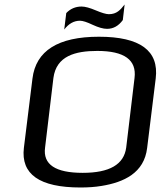

<svg xmlns="http://www.w3.org/2000/svg" viewBox="-20 -822 719 852"><path d="M671 -474C686 -597 602 -659 419 -659C238 -659 139 -597 124 -473L86 -166C72 -49 155 10 337 10C370 10 401 8 431 3C529 -13 620 -54 633 -166ZM412 -596C532 -596 587 -556 577 -476L540 -167C530 -92 466 -55 347 -55C226 -55 170 -92 180 -167L217 -476C230 -574 314 -596 412 -596ZM463 -759C451 -759 431 -765 405 -776C379 -787 358 -793 342 -793C315 -793 292 -783 274 -764L265 -691C285 -717 308 -730 335 -730C347 -730 366 -724 391 -712C417 -700 438 -694 455 -694C483 -694 506 -707 525 -733L533 -802C514 -778 498 -759 463 -759Z"/></svg>

Font: Gamestation Text
Style: Italic
Weight: 400
Designer: Jonas Hecksher
Foundry: Jonas Hecksher, Playtypeª, e-types AS
Version: Version 1.003